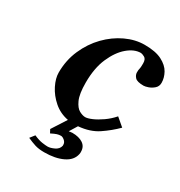

<svg xmlns="http://www.w3.org/2000/svg" viewBox="-151 -550 785 837"><g transform="rotate(30 241.5 -131.5)"><path d="M219 82Q209 82 199.5 85Q190 88 172 97L163 80L210 7Q168 -1 137 -28Q106 -55 89 -89Q72 -123 72 -152Q72 -214 95.5 -267.5Q119 -321 157.5 -360.5Q196 -400 243 -422Q290 -444 337 -444Q392 -444 424 -427.5Q456 -411 469.5 -386.5Q483 -362 483 -337Q483 -319 470.5 -308Q458 -297 443.5 -292Q429 -287 421 -287Q388 -287 377.5 -298.5Q367 -310 367 -323Q367 -337 369 -342.5Q371 -348 371 -370Q371 -392 358.5 -398.5Q346 -405 340 -405Q307 -405 274 -377Q241 -349 218.5 -297.5Q196 -246 196 -173Q196 -116 209 -87.5Q222 -59 239 -50Q256 -41 269 -41Q281 -41 302 -50Q323 -59 347.5 -76Q372 -93 392 -116L432 -82Q399 -49 359.5 -22.5Q320 4 262 9L238 48L255 46Q289 46 309 59.5Q329 73 329 99Q329 101 329 104.5Q329 108 328 111Q321 145 283.5 163Q246 181 191 181Q163 181 144 175Q125 169 103 159L121 136Q146 147 164 149.5Q182 152 191 152Q205 152 224 143Q243 134 247 116V111Q247 99 237 90.5Q227 82 219 82Z"/></g></svg>

Font: Libertinus Serif SemiBold
Style: Italic
Weight: 600
Italic angle: -11.5°
Designer: Philipp H. Poll, Khaled Hosny
Foundry: Caleb Maclennan
Version: Version 7.051;RELEASE